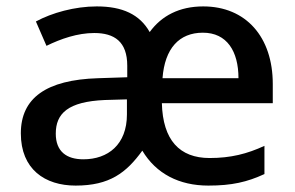

<svg xmlns="http://www.w3.org/2000/svg" viewBox="-20 -569 920 599"><path d="M614 -549C540 -549 484 -520 447 -469C416 -524 362 -549 282 -549C213 -549 142 -529 92 -502L125 -426C170 -448 222 -466 274 -466C337 -466 377 -439 377 -364V-328L286 -325C124 -320 45 -263 45 -153C45 -41 120 10 216 10C322 10 374 -30 424 -99C467 -27 539 10 630 10C703 10 751 -1 805 -26V-114C751 -89 700 -76 634 -76C540 -76 488 -132 485 -247H831V-307C831 -454 747 -549 614 -549ZM613 -467C688 -467 724 -409 724 -325H487C494 -418 539 -467 613 -467ZM307 -257 376 -259V-212C376 -118 317 -72 240 -72C188 -72 154 -96 154 -152C154 -215 192 -252 307 -257Z"/></svg>

Font: Noto Sans Arabic UI Md
Style: Regular
Weight: 500
Designer: Monotype Design Team, Nadine Chahine and Nizar Qandah
Foundry: Monotype Imaging Inc.
Version: Version 2.010